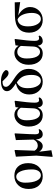

<svg xmlns="http://www.w3.org/2000/svg" viewBox="1364 -2222 1073 3840"><g transform="rotate(-90 1900.0 -302.5)"><path d="M115 -55Q40 -131 40 -267Q40 -399 119 -478Q193 -551 305 -551Q419 -551 486 -481Q557 -407 557 -275Q557 -139 478 -59Q404 16 293.5 16Q183 16 115 -55ZM312 -21Q369 -21 401 -72Q431 -120 431 -199Q431 -346 390 -432Q351 -514 288 -514Q233 -514 199 -463Q166 -414 166 -335Q166 -183 209 -99Q249 -21 312 -21Z M691 214 682 208 707 -114 686 -521 810 -547 820 -540Q818 -492 815 -412Q807 -217 806 -146Q843 -83 907 -83Q988 -83 1028 -167L1018 -521L1143 -547L1152 -540Q1151 -520 1149 -482Q1133 -201 1134 -134Q1134 -89 1147 -72Q1158 -57 1185 -57Q1208 -57 1227 -67L1237 -47Q1202 16 1133 16Q1041 16 1030 -121Q983 16 896 16Q863 16 834 -3.5Q805 -23 785 -56L815 189Z M1512 16Q1415 16 1354 -56Q1288 -133 1288 -267Q1288 -396 1364 -478Q1433 -551 1525 -551Q1617 -551 1669 -466L1677 -529L1794 -546L1804 -538Q1766 -263 1766 -145Q1766 -96 1780 -75Q1792 -57 1818 -57Q1844 -57 1861 -67L1872 -47Q1859 -19 1833 -3Q1803 16 1763 16Q1686 16 1668 -84Q1627 16 1512 16ZM1545 -38Q1590 -38 1620 -74Q1650 -111 1653 -174L1665 -423Q1622 -493 1546 -493Q1486 -493 1451 -445Q1414 -395 1414 -307Q1414 -175 1451 -104Q1486 -38 1545 -38Z M2184 16Q2072 16 2001 -59.5Q1930 -135 1930 -254Q1930 -358 1988 -429Q2047 -501 2151 -520Q2074 -571 2041 -605Q1996 -651 1996 -700Q1996 -759 2056 -791Q2109 -819 2195 -819Q2272 -819 2328 -796Q2389 -772 2418 -725Q2419 -699 2403 -683Q2387 -667 2359 -667Q2316 -667 2272 -710L2192 -789Q2136 -788 2111 -773Q2083 -756 2083 -720Q2083 -686 2122 -648Q2159 -611 2245 -557Q2351 -489 2395 -425Q2442 -357 2442 -264Q2442 -147 2373 -67Q2300 16 2184 16ZM2202 -21Q2259 -21 2289 -68Q2321 -116 2321 -207Q2321 -315 2287.5 -381Q2254 -447 2172 -502Q2112 -474 2084 -422Q2056 -370 2056 -285Q2056 -165 2099 -92Q2140 -21 2202 -21Z M2748 16Q2651 16 2590 -56Q2524 -133 2524 -267Q2524 -396 2600 -478Q2669 -551 2761 -551Q2853 -551 2905 -466L2913 -529L3030 -546L3040 -538Q3002 -263 3002 -145Q3002 -96 3016 -75Q3028 -57 3054 -57Q3080 -57 3097 -67L3108 -47Q3095 -19 3069 -3Q3039 16 2999 16Q2922 16 2904 -84Q2863 16 2748 16ZM2781 -38Q2826 -38 2856 -74Q2886 -111 2889 -174L2901 -423Q2858 -493 2782 -493Q2722 -493 2687 -445Q2650 -395 2650 -307Q2650 -175 2687 -104Q2722 -38 2781 -38Z M3420 16Q3309 16 3239 -57Q3166 -132 3166 -256Q3166 -391 3247 -463Q3331 -537 3496 -540L3773 -544L3777 -435L3509 -474Q3582 -438 3629 -378Q3679 -312 3679 -239Q3679 -132 3607 -59Q3532 16 3420 16ZM3561 -203Q3561 -299 3528 -379Q3490 -467 3428 -488Q3292 -466 3292 -280Q3292 -162 3337 -89Q3379 -21 3437 -21Q3495 -21 3528 -69Q3561 -117 3561 -203Z"/></g></svg>

Font: GenRyuMin TW B
Style: Regular
Weight: 700
Version: Version 1.501;PS 1;hotconv 16.6.51;makeotf.lib2.5.65220